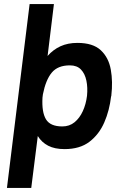

<svg xmlns="http://www.w3.org/2000/svg" viewBox="-20 -720 590 940"><path d="M14 200 125 -700H244L213 -446Q240 -477 276 -493.5Q312 -510 359 -510Q435 -510 473.5 -474Q512 -438 522.5 -379Q533 -320 525 -252Q525 -250 525 -250V-249H524Q516 -179 490.5 -120.5Q465 -62 418 -26Q371 10 296 10Q248 10 216 -6.5Q184 -23 165 -54L133 200ZM322 -400Q263 -400 233.5 -364.5Q204 -329 190 -258L188 -242Q184 -171 205 -136Q226 -101 285 -101Q320 -101 345 -121.5Q370 -142 385.5 -176Q401 -210 406 -251Q410 -291 403 -325Q396 -359 376.5 -379.5Q357 -400 322 -400Z"/></svg>

Font: Haskoy Bold
Style: Italic
Weight: 700
Designer: Ertekin Erdin
Foundry: Ertekin Erdin
Version: Version 2.000; ttfautohint (v1.8.4.7-5d5b)